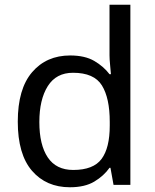

<svg xmlns="http://www.w3.org/2000/svg" viewBox="-20 -780 655 810"><path d="M275 10Q175 10 115 -59.5Q55 -129 55 -267Q55 -405 115.5 -475.5Q176 -546 276 -546Q338 -546 377.5 -523Q417 -500 442 -467H448Q447 -480 444.5 -505.5Q442 -531 442 -546V-760H530V0H459L446 -72H442Q418 -38 378 -14Q338 10 275 10ZM289 -63Q374 -63 408.5 -109.5Q443 -156 443 -250V-266Q443 -366 410 -419.5Q377 -473 288 -473Q217 -473 181.5 -416.5Q146 -360 146 -265Q146 -169 181.5 -116Q217 -63 289 -63Z"/></svg>

Font: Noto Sans Bengali UI
Style: Regular
Weight: 400
Designer: Jelle Bosma - Monotype Design Team
Foundry: Monotype Imaging Inc.
Version: Version 2.003; ttfautohint (v1.8.4.7-5d5b)